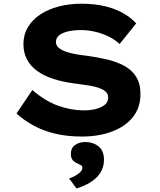

<svg xmlns="http://www.w3.org/2000/svg" viewBox="-20 -736 874 1049"><path d="M427 10Q347.1 10 282 -5.6Q216.8 -21.1 164.7 -49.4Q112.6 -77.7 70.1 -115.7L156.8 -244.4Q227.3 -183.3 298.5 -158.1Q369.8 -132.9 438.4 -132.9Q469.9 -132.9 499.9 -139.7Q529.9 -146.4 550.4 -161.6Q570.8 -176.8 570.8 -203.2Q570.8 -219.9 561 -231.3Q551.1 -242.7 533.5 -250.5Q515.8 -258.4 492.3 -263.6Q468.8 -268.8 442 -272.3Q415.2 -275.9 387.4 -279.9Q322.5 -288.3 270.4 -305.4Q218.3 -322.5 182.3 -348.9Q146.3 -375.4 127.2 -411.8Q108 -448.2 108 -494.9Q108 -546.1 132.7 -587.6Q157.3 -629 200.9 -657.5Q244.5 -686 302 -700.9Q359.4 -715.7 424.4 -715.7Q497.1 -715.7 553.7 -702Q610.4 -688.3 653 -664Q695.7 -639.6 724.2 -608.2L633.6 -495.8Q606.3 -520.6 571.8 -537.3Q537.3 -554 498.6 -562.8Q459.9 -571.7 422 -571.7Q382.2 -571.7 351.7 -564.5Q321.1 -557.4 303.4 -543.1Q285.7 -528.8 285.7 -507.4Q285.7 -487.6 300.8 -474.8Q315.8 -462 340.3 -453.6Q364.9 -445.2 393.9 -440Q422.9 -434.7 452.4 -431.6Q510.4 -423.7 563.6 -411.4Q616.8 -399 658.4 -376.6Q700 -354.3 723.7 -316.9Q747.4 -279.5 747.4 -222.2Q747.4 -148.4 706.4 -96.7Q665.4 -45 592.5 -17.5Q519.6 10 427 10ZM397.7 293.5 357.6 238.9Q371.6 234.7 388.2 226Q404.8 217.2 417.4 205.3Q430 193.4 430 181.2Q430 172 423.6 167.6Q417.1 163.3 405.4 158Q386.7 150.4 377 138.6Q367.2 126.8 367.2 104.9Q367.2 72.1 390.3 56Q413.4 39.8 447.7 39.8Q488.2 39.8 518.2 63.6Q548.1 87.4 548.1 136.9Q548.1 167.4 536.4 192.8Q524.7 218.3 503.5 237.6Q482.3 256.9 455 270.8Q427.8 284.7 397.7 293.5Z"/></svg>

Font: Lexend Mega
Style: Regular
Weight: 400
Designer: Bonnie Shaver-Troup, Thomas Jockin
Foundry: Lexend
Version: Version 1.007